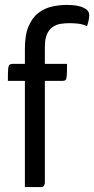

<svg xmlns="http://www.w3.org/2000/svg" viewBox="-20 -759 382 779"><path d="M81 0V-431H12Q12 -464 13 -478Q14 -492 18.5 -496Q23 -500 33 -500H81V-561Q81 -619 96.5 -654Q112 -689 137 -707.5Q162 -726 191.5 -732.5Q221 -739 249 -739Q295 -739 318.5 -728Q342 -717 342 -698Q342 -688 339.5 -676Q337 -664 333 -653Q315 -661 297 -663Q279 -665 262 -665Q242 -665 224.5 -662Q207 -659 192.5 -648.5Q178 -638 170 -619Q162 -600 162 -567V-500H252Q252 -468 251 -453.5Q250 -439 246.5 -435Q243 -431 235 -431H162V-16Q162 -15 159.5 -7.5Q157 0 146 0Z"/></svg>

Font: Yanone Kaffeesatz ExtraLight
Style: Regular
Weight: 400
Version: Version 2.003